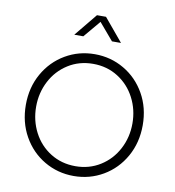

<svg xmlns="http://www.w3.org/2000/svg" viewBox="-104 -1090 1089 1194"><g transform="rotate(10 440.5 -493.0)"><path d="M72 -373Q72 -483 121.5 -570.5Q171 -658 255.5 -707.5Q340 -757 441 -757Q542 -757 626.5 -707.5Q711 -658 760.5 -570.5Q810 -483 810 -373Q810 -263 760.5 -175Q711 -87 626.5 -37.5Q542 12 441 12Q340 12 255.5 -37.5Q171 -87 121.5 -175Q72 -263 72 -373ZM441 -50Q528 -50 597.5 -93.5Q667 -137 706 -211Q745 -285 745 -373Q745 -460 706.5 -534Q668 -608 598.5 -652Q529 -696 441 -696Q353 -696 283.5 -652Q214 -608 175.5 -534Q137 -460 137 -373Q137 -285 175.5 -211Q214 -137 283.5 -93.5Q353 -50 441 -50ZM411 -998H468L588 -854H531L440 -961L350 -854H293Z"/></g></svg>

Font: Evergrow Sans
Style: Light
Weight: 300
Foundry: 10Web
Version: Version 1.000